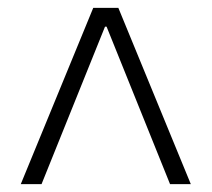

<svg xmlns="http://www.w3.org/2000/svg" viewBox="-20 -750 540 490"><path d="M33 -280 218 -730H282L467 -280H414L252 -682H248L86 -280Z"/></svg>

Font: M PLUS 1 Code Light
Style: Regular
Weight: 300
Designer: Coji Morishita
Foundry: UNDERFOREST DESIGN
Version: Version 1.002